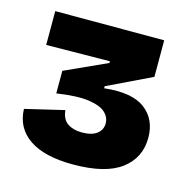

<svg xmlns="http://www.w3.org/2000/svg" viewBox="-70 -736 533 543"><g transform="rotate(15 196.0 -465.0)"><path d="M188 -262Q105 -262 60.5 -292Q16 -322 14 -378L128 -405Q131 -378 147.5 -367Q164 -356 189 -356Q218 -356 233 -367.5Q248 -379 248 -398Q248 -416 233.5 -429.5Q219 -443 185 -448Q151 -453 91 -444V-510L214 -566V-571L28 -569V-668H347V-561L218 -499V-493Q298 -502 336.5 -473Q375 -444 375 -390Q375 -331 329 -296.5Q283 -262 188 -262Z"/></g></svg>

Font: Bricolage Grotesque 48pt Bricolage Grotesque 48pt Regular
Style: Bold
Weight: 700
Designer: Mathieu Triay
Foundry: Atelier Triay
Version: Version 1.000; ttfautohint (v1.8.4.7-5d5b);gftools[0.9.32]